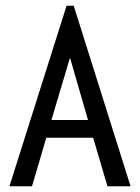

<svg xmlns="http://www.w3.org/2000/svg" viewBox="-20 -652 490 672"><path d="M356 0 306 -170H142L92 0H13L213 -632H238L437 0ZM225 -450 160 -232H288Z"/></svg>

Font: Inconsolata SemiCondensed Medium
Style: Regular
Weight: 500
Width: 4
Monospace: yes
Designer: Raph Levien, Cyreal, Brenton Simpson
Foundry: Raph Levien, Cyreal, Google
Version: Version 3.001; ttfautohint (v1.8.2.53-6de2)